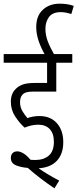

<svg xmlns="http://www.w3.org/2000/svg" viewBox="-20 -916 421 1044"><path d="M188 -238Q152 -238 114 -222Q87 -246 63 -282Q39 -318 39 -363Q39 -407 66 -433Q81 -448 104 -456.5Q127 -465 173 -465H236V-575H0V-622H373V-575H286V-418H162Q137 -418 123.5 -414Q110 -410 102 -401Q89 -387 89 -361Q89 -333 102 -311.5Q115 -290 129 -274Q160 -285 194 -285Q255 -285 289.5 -246Q324 -207 324 -143Q324 -79 289.5 -42Q255 -5 190 -1Q240 34 302 66L276 108Q197 55 131 -3Q93 -6 66 -17.5Q39 -29 39 -57Q39 -74 48.5 -83.5Q58 -93 74 -93Q89 -93 107.5 -82Q126 -71 146 -47Q158 -46 171 -46Q218 -46 245.5 -70Q273 -94 273 -145Q273 -190 250.5 -214Q228 -238 188 -238ZM226 -615Q202 -657 189.5 -695Q177 -733 177 -769Q177 -830 213 -863Q249 -896 304 -896Q327 -896 345.5 -893Q364 -890 381 -884L368 -840Q355 -844 340.5 -847Q326 -850 310 -850Q266 -850 246.5 -823.5Q227 -797 227 -760Q227 -724 240 -690.5Q253 -657 277 -615Z"/></svg>

Font: Noto Sans ExtraCondensed Light
Style: Regular
Weight: 300
Width: 2
Designer: Monotype Design Team
Foundry: Monotype Imaging Inc.
Version: Version 2.013; ttfautohint (v1.8.4.7-5d5b)